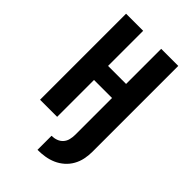

<svg xmlns="http://www.w3.org/2000/svg" viewBox="-280 -835 1160 1160"><g transform="rotate(45 300.0 -255.0)"><path d="M280 225V105Q301 105 320.5 98Q340 91 353.5 76Q367 61 372 40.5Q377 20 377 0V-315H223V0H77V-735H223V-435H377V-735H523V0Q523 31 516.5 62Q510 93 494.5 120.5Q479 148 455 169Q431 190 402.5 202.5Q374 215 343 220Q312 225 280 225Z"/></g></svg>

Font: Iosevka Custom Heavy Extended
Style: Regular
Weight: 900
Width: 7
Monospace: yes
Designer: Belleve Invis
Foundry: Belleve Invis
Version: Version 11.2.4; ttfautohint (v1.8.4)